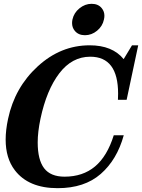

<svg xmlns="http://www.w3.org/2000/svg" viewBox="-20 -982 748 1012"><path d="M283.7 9.8Q129.9 9.8 57.6 -85.4Q9.8 -148.4 9.8 -246.1Q9.8 -296.4 22.5 -355.5Q57.6 -521 178.7 -632.1Q299.8 -743.2 452.6 -743.2Q572.3 -743.2 631.8 -670.4L675.8 -743.2H708.5L647.5 -456.1H601.6Q602.5 -472.7 602.5 -488.3Q602.5 -683.1 455.6 -683.1Q359.4 -683.1 292.5 -595.5Q225.6 -507.8 193.4 -356.4Q178.7 -286.6 178.7 -231.4Q178.7 -139.6 212.6 -95.2Q246.6 -50.8 320.3 -50.8Q416.5 -50.8 480.7 -104.5Q544.9 -158.2 579.6 -269H632.3Q596.7 -140.1 511 -65.2Q425.3 9.8 283.7 9.8ZM427.7 -796.4Q393.1 -796.4 374 -819.8Q359.9 -836.9 359.9 -860.4Q359.9 -869.1 361.8 -878.9Q369.6 -914.6 398.9 -938.2Q428.2 -961.9 462.9 -961.9Q498 -961.9 516.6 -938.5Q530.3 -921.4 530.3 -898.9Q530.3 -889.2 527.8 -878.9Q520.5 -843.8 491.7 -820.1Q462.9 -796.4 427.7 -796.4Z"/></svg>

Font: Munson
Style: Bold Italic
Weight: 700
Italic angle: -12°
Designer: Paul James MIller
Foundry: High-Logic / Made with FontCreator
Version: Version 2.10;May 5, 2019;FontCreator 11.5.0.2430 64-bit